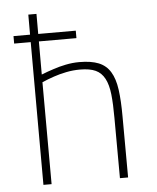

<svg xmlns="http://www.w3.org/2000/svg" viewBox="-52 -775 672 820"><g transform="rotate(-5 283.5 -365.0)"><path d="M29 -644H100V-730H135V-644H296V-612H135V-470Q160 -480 188 -489Q211 -497 240.5 -503Q270 -509 299 -509Q350 -509 382 -496Q414 -483 432 -453.5Q450 -424 456.5 -376.5Q463 -329 463 -260L464 0H429L428 -258Q428 -318 423.5 -359.5Q419 -401 405 -427.5Q391 -454 366 -465.5Q341 -477 299 -477Q269 -477 239.5 -471Q210 -465 187 -457Q160 -448 135 -437L136 0H101L100 -612H29Z"/></g></svg>

Font: Panefresco 1wt
Style: Regular
Weight: 250
Version: Version 1.000